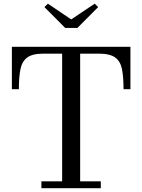

<svg xmlns="http://www.w3.org/2000/svg" viewBox="-20 -998 754 1018"><path d="M357.5 -895 482 -978.5 500.5 -960.5 390.5 -850H325.5L215.5 -960.5L234 -978.5ZM199.5 -36.5H309.5V-713.5H210Q151.5 -713.5 124 -692.8Q96.5 -672 88.2 -630.2Q80 -588.5 80 -525H43V-750H671.5V-525H635Q635 -588.5 627 -630.2Q619 -672 591.2 -692.8Q563.5 -713.5 505 -713.5H405V-36.5H514.5V0H199.5Z"/></svg>

Font: Bodoni* 06pt
Style: Regular
Weight: 400
Version: Version 2.3